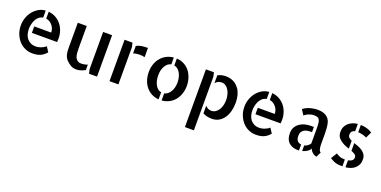

<svg xmlns="http://www.w3.org/2000/svg" viewBox="-16 -1372 4763 2400"><g transform="rotate(20 2365.5 -172.5)"><path d="M339.8 -555.7Q392.6 -550.8 435.1 -527.3Q477.5 -503.9 507.8 -466.8Q538.1 -429.7 554.2 -381.8Q570.3 -334 570.3 -282.2Q570.3 -258.8 567.4 -235.4H232.4V-321.3H458Q458 -346.7 449.7 -370.1Q441.4 -393.6 425.3 -413.6Q409.2 -433.6 387.7 -447.3Q366.2 -460.9 339.8 -463.9ZM335.9 -91.8Q346.7 -91.8 362.8 -94.2Q378.9 -96.7 397 -103Q415 -109.4 433.1 -119.1Q451.2 -128.9 464.8 -142.6L507.8 -77.1Q475.6 -37.1 432.6 -16.6Q389.6 3.9 323.2 3.9Q269.5 3.9 222.7 -18.1Q175.8 -40 142.6 -78.1Q109.4 -116.2 89.8 -167Q70.3 -217.8 70.3 -276.4Q70.3 -332 88.4 -381.8Q106.4 -431.6 137.7 -469.2Q168.9 -506.8 210.4 -530.3Q252 -553.7 299.8 -556.6V-462.9Q263.7 -456.1 240.2 -433.6Q216.8 -411.1 203.6 -382.3Q190.4 -353.5 185.1 -323.2Q179.7 -293 179.7 -271.5Q179.7 -233.4 189 -200.7Q198.2 -168 217.8 -144Q237.3 -120.1 266.1 -106Q294.9 -91.8 335.9 -91.8Z M847.7 -251Q847.7 -216.8 850.6 -187Q853.5 -157.2 863.3 -134.8Q873 -112.3 892.6 -98.6Q912.1 -85 944.3 -85Q957 -85 980.5 -88.9Q1003.9 -92.8 1025.4 -101.6V-29.3Q1000 -15.6 970.2 -5.4Q940.4 4.9 911.1 4.9Q887.7 4.9 869.1 0.5Q850.6 -3.9 834.5 -13.2Q818.4 -22.5 803.7 -34.2Q789.1 -45.9 774.4 -60.5Q757.8 -77.1 748 -99.1Q738.3 -121.1 733.9 -145Q729.5 -168.9 729 -193.4Q728.5 -217.8 728.5 -241.2V-550.8H847.7ZM1184.6 -550.8V0H1078.1L1065.4 -56.6V-550.8Z M1456.1 -550.8 1468.8 -494.1V-195.3V-193.4V0H1350.6V-550.8ZM1508.8 -526.4Q1533.2 -540 1567.4 -547.4Q1601.6 -554.7 1660.2 -554.7V-431.6Q1632.8 -439.5 1593.8 -440.4Q1572.3 -440.4 1550.3 -437Q1528.3 -433.6 1508.8 -426.8Z M2044.9 -553.7Q2098.6 -550.8 2142.6 -527.8Q2186.5 -504.9 2216.3 -467.3Q2246.1 -429.7 2262.7 -379.9Q2279.3 -330.1 2279.3 -273.4Q2279.3 -216.8 2262.2 -167.5Q2245.1 -118.2 2214.8 -81.5Q2184.6 -44.9 2140.6 -22.5Q2096.7 0 2044.9 3.9V-89.8Q2093.8 -100.6 2124.5 -151.4Q2155.3 -202.1 2155.3 -273.4Q2155.3 -309.6 2147.9 -341.3Q2140.6 -373 2126 -398.4Q2111.3 -423.8 2090.8 -440.4Q2070.3 -457 2044.9 -461.9ZM1772.5 -275.4Q1772.5 -332 1789.1 -380.9Q1805.7 -429.7 1836.4 -466.3Q1867.2 -502.9 1910.2 -525.4Q1953.1 -547.9 2004.9 -552.7V-461.9Q1956.1 -451.2 1926.8 -400.4Q1897.5 -349.6 1897.5 -278.3Q1897.5 -242.2 1904.8 -210Q1912.1 -177.7 1925.8 -152.3Q1939.5 -127 1959.5 -110.4Q1979.5 -93.8 2004.9 -89.8V3.9Q1951.2 0 1908.2 -22.9Q1865.2 -45.9 1835 -83Q1804.7 -120.1 1788.6 -169.9Q1772.5 -219.7 1772.5 -275.4Z M2539.1 -550.8 2551.8 -495.1V216.8H2432.6V-550.8ZM2914.1 -383.8Q2925.8 -338.9 2925.8 -283.2Q2925.8 -227.5 2912.6 -175.3Q2899.4 -123 2872.6 -83Q2845.7 -43 2805.2 -19Q2764.6 4.9 2710 4.9Q2675.8 4.9 2645 -2.9Q2614.3 -10.7 2591.8 -23.4V-125Q2624 -86.9 2670.9 -86.9Q2700.2 -86.9 2724.1 -101.6Q2748 -116.2 2765.1 -141.1Q2782.2 -166 2792 -200.7Q2801.8 -235.4 2801.8 -274.4Q2801.8 -312.5 2793 -346.7Q2784.2 -380.9 2768.1 -407.2Q2752 -433.6 2729 -449.2Q2706.1 -464.8 2675.8 -464.8Q2650.4 -464.8 2629.4 -454.6Q2608.4 -444.3 2591.8 -425.8V-529.3Q2614.3 -542 2641.6 -548.8Q2668.9 -555.7 2698.2 -555.7Q2730.5 -555.7 2763.7 -546.9Q2796.9 -538.1 2825.7 -517.6Q2854.5 -497.1 2877.9 -463.9Q2901.4 -430.7 2914.1 -383.8Z M3313.5 -555.7Q3366.2 -550.8 3408.7 -527.3Q3451.2 -503.9 3481.4 -466.8Q3511.7 -429.7 3527.8 -381.8Q3543.9 -334 3543.9 -282.2Q3543.9 -258.8 3541 -235.4H3206.1V-321.3H3431.6Q3431.6 -346.7 3423.3 -370.1Q3415 -393.6 3398.9 -413.6Q3382.8 -433.6 3361.3 -447.3Q3339.8 -460.9 3313.5 -463.9ZM3309.6 -91.8Q3320.3 -91.8 3336.4 -94.2Q3352.5 -96.7 3370.6 -103Q3388.7 -109.4 3406.7 -119.1Q3424.8 -128.9 3438.5 -142.6L3481.4 -77.1Q3449.2 -37.1 3406.2 -16.6Q3363.3 3.9 3296.9 3.9Q3243.2 3.9 3196.3 -18.1Q3149.4 -40 3116.2 -78.1Q3083 -116.2 3063.5 -167Q3043.9 -217.8 3043.9 -276.4Q3043.9 -332 3062 -381.8Q3080.1 -431.6 3111.3 -469.2Q3142.6 -506.8 3184.1 -530.3Q3225.6 -553.7 3273.4 -556.6V-462.9Q3237.3 -456.1 3213.9 -433.6Q3190.4 -411.1 3177.2 -382.3Q3164.1 -353.5 3158.7 -323.2Q3153.3 -293 3153.3 -271.5Q3153.3 -233.4 3162.6 -200.7Q3171.9 -168 3191.4 -144Q3210.9 -120.1 3239.7 -106Q3268.6 -91.8 3309.6 -91.8Z M3801.8 -166Q3801.8 -122.1 3819.8 -100.6Q3837.9 -79.1 3872.1 -75.2V3.9Q3868.2 4.9 3859.4 4.9Q3826.2 4.9 3795.4 -3.9Q3764.6 -12.7 3741.2 -32.2Q3717.8 -51.8 3704.6 -84Q3691.4 -116.2 3691.4 -163.1Q3691.4 -208 3710.4 -240.7Q3729.5 -273.4 3759.3 -294.4Q3789.1 -315.4 3827.1 -325.7Q3865.2 -335.9 3904.3 -335.9H3947.3V-266.6H3925.8Q3906.2 -266.6 3884.8 -262.7Q3863.3 -258.8 3844.7 -248Q3826.2 -237.3 3814 -217.3Q3801.8 -197.3 3801.8 -166ZM4105.5 -163.1Q4105.5 -155.3 4106.4 -140.1Q4107.4 -125 4110.4 -109.4Q4113.3 -93.8 4119.6 -81.1Q4126 -68.4 4136.7 -64.5L4105.5 1Q4092.8 1 4078.6 -4.9Q4064.5 -10.7 4051.3 -21.5Q4038.1 -32.2 4028.8 -45.4Q4019.5 -58.6 4014.6 -74.2Q4004.9 -49.8 3976.1 -30.8Q3947.3 -11.7 3912.1 -2.9V-77.1Q3935.5 -82 3954.6 -96.2Q3973.6 -110.4 3987.3 -129.9V-335.9Q3987.3 -383.8 3982.4 -412.1Q3977.5 -440.4 3965.8 -453.6Q3954.1 -466.8 3937 -470.2Q3919.9 -473.6 3896.5 -473.6Q3875 -473.6 3856 -468.3Q3836.9 -462.9 3820.8 -455.6Q3804.7 -448.2 3792.5 -439.5Q3780.3 -430.7 3774.4 -425.8L3730.5 -493.2Q3740.2 -503.9 3759.8 -515.1Q3779.3 -526.4 3804.7 -535.2Q3830.1 -543.9 3859.9 -549.3Q3889.6 -554.7 3921.9 -554.7Q3951.2 -554.7 3979 -548.8Q4006.8 -543 4029.8 -529.3Q4052.7 -515.6 4069.8 -492.7Q4086.9 -469.7 4093.8 -435.5Q4100.6 -401.4 4103 -366.7Q4105.5 -332 4105.5 -297.9V-170.9Z M4279.3 -393.6Q4279.3 -430.7 4293 -460.4Q4306.6 -490.2 4331.1 -511.2Q4355.5 -532.2 4386.2 -544.4Q4417 -556.6 4450.2 -559.6V-461.9Q4424.8 -457 4410.6 -441.4Q4396.5 -425.8 4396.5 -397.5Q4396.5 -374 4411.6 -359.9Q4426.8 -345.7 4450.2 -335V-230.5Q4433.6 -235.4 4416.5 -241.7Q4399.4 -248 4382.8 -255.9Q4331.1 -283.2 4305.2 -313.5Q4279.3 -343.8 4279.3 -393.6ZM4605.5 -434.6Q4579.1 -448.2 4549.3 -455.1Q4519.5 -461.9 4490.2 -463.9V-560.5Q4534.2 -558.6 4571.3 -548.3Q4608.4 -538.1 4643.6 -515.6ZM4331.1 -123Q4350.6 -109.4 4377.4 -97.7Q4404.3 -85.9 4445.3 -85.9H4450.2V4.9Q4425.8 4.9 4405.3 3.4Q4384.8 2 4364.7 -3.4Q4344.7 -8.8 4324.2 -18.6Q4303.7 -28.3 4281.2 -43.9ZM4490.2 -319.3Q4519.5 -309.6 4549.8 -297.9Q4580.1 -286.1 4605 -268.6Q4629.9 -251 4646 -225.1Q4662.1 -199.2 4662.1 -160.2Q4662.1 -122.1 4648.4 -93.8Q4634.8 -65.4 4611.8 -44.9Q4588.9 -24.4 4557.6 -12.7Q4526.4 -1 4490.2 2.9V-89.8Q4523.4 -95.7 4541.5 -110.8Q4559.6 -126 4559.6 -151.4Q4559.6 -176.8 4539.6 -190.9Q4519.5 -205.1 4490.2 -215.8Z"/></g></svg>

Font: Allerta
Style: Stencil
Weight: 400
Designer: Matt McInerney
Foundry: Matt McInerney
Version: Version 1.0